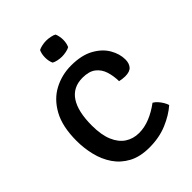

<svg xmlns="http://www.w3.org/2000/svg" viewBox="-214 -845 967 967"><g transform="rotate(-45 269.0 -361.5)"><path d="M404.4 -331.8Q404 -368.9 393.8 -401.6Q383.6 -434.4 358 -454.4Q332.4 -474.4 286.4 -474.4Q218.4 -474.4 183.8 -422.8Q149.2 -371.2 149.2 -270.7Q149.2 -203.9 167.6 -160.6Q185.9 -117.4 218 -96.5Q250.1 -75.6 291.5 -75.6Q330.4 -75.6 369.8 -91.7Q409.1 -107.8 446.6 -135.9Q458.1 -129.5 468.6 -117.8Q479.1 -106.1 486.9 -92.8Q494.7 -79.6 497.7 -68.2Q459.4 -34.4 402.9 -10.6Q346.4 13.1 276.4 13.1Q210.6 13.1 165.4 -11.1Q120.2 -35.4 92.5 -76.1Q64.8 -116.9 52.5 -167.6Q40.2 -218.3 40.2 -271.1Q40.2 -372 75 -435.4Q109.9 -498.9 166.6 -528.7Q223.3 -558.6 289 -558.6Q363.1 -558.6 410.7 -532.2Q458.3 -505.9 481.4 -466.1Q504.4 -426.4 504.4 -386.4Q504.4 -359.7 490.8 -343.3Q477.1 -326.9 443.5 -326.9Q433.6 -326.9 424.1 -328.3Q414.6 -329.6 404.4 -331.8ZM224.8 -678.9Q224.8 -704.5 233.8 -723.9Q242.9 -729.1 258.7 -732.5Q274.4 -735.9 289 -735.9Q302.8 -735.9 319.5 -732.5Q336.2 -729.1 344.1 -723.9Q348.4 -714.8 350.7 -702.3Q353.1 -689.9 353.1 -678.9Q353.1 -653.6 344.1 -634.5Q336.5 -629.3 319.7 -625.7Q302.8 -622.2 289 -622.2Q274.4 -622.2 258.5 -625.6Q242.5 -629.1 233.8 -634.5Q224.8 -653.6 224.8 -678.9Z"/></g></svg>

Font: Signika SC
Style: Regular
Weight: 300
Designer: Anna Giedryś
Foundry: Anna Giedryś
Version: Version 2.000